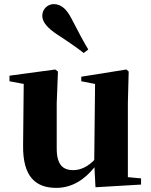

<svg xmlns="http://www.w3.org/2000/svg" viewBox="-20 -894 731 931"><path d="M408 -654C386 -691 365 -729 325 -807C300 -854 274 -874 240 -874C213 -874 185 -852 185 -817C185 -786 212 -757 257 -727C323 -684 355 -661 386 -637ZM443 14 664 1V-29L600 -35V-393L604 -547L593 -557L374 -522V-500L441 -487L437 -118C408 -88 373 -69 335 -69C286 -69 255 -94 255 -174V-393L261 -547L248 -557L26 -527V-500L95 -487L92 -189C90 -37 153 17 253 17C330 17 391 -24 438 -83Z"/></svg>

Font: Noto Serif CJK SC Black
Style: Regular
Weight: 900
Designer: Ryoko NISHIZUKA 西塚涼子 (kana & ideographs); Frank Grießhammer (Latin, Greek & Cyrillic); Wenlong ZHANG 张文龙 (bopomofo); San
Foundry: Adobe
Version: Version 2.001;hotconv 1.1.0;makeotfexe 2.6.0